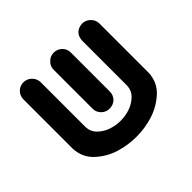

<svg xmlns="http://www.w3.org/2000/svg" viewBox="-100 -644 824 824"><g transform="rotate(45 312.5 -231.5)"><path d="M402.3 -461.9Q457 -459 492.2 -420.4Q527.3 -381.8 543 -332.5Q558.6 -283.2 558.6 -231.4Q558.6 -179.7 543.5 -130.4Q528.3 -81.1 492.7 -42.5Q457 -3.9 402.3 -1H100.6Q79.1 -2 64.9 -16.1Q50.8 -30.3 49.8 -51.8Q49.8 -73.2 64.5 -88.9Q79.1 -104.5 100.6 -105.5H376Q405.3 -107.4 424.8 -128.4Q444.3 -149.4 453.1 -176.3Q461.9 -203.1 461.9 -231.4Q461.9 -259.8 453.1 -286.6Q444.3 -313.5 424.8 -334.5Q405.3 -355.5 376 -357.4H100.6Q53.7 -361.3 49.8 -408.2Q49.8 -429.7 64.5 -445.3Q79.1 -460.9 100.6 -461.9ZM51.8 -234.4Q51.8 -256.8 66.9 -272Q82 -287.1 103.5 -287.1H339.8Q361.3 -287.1 377 -272.5Q391.6 -256.8 391.6 -234.4Q391.6 -212.9 376.5 -197.8Q361.3 -182.6 339.8 -182.6H103.5Q82 -182.6 67.4 -198.2Q51.8 -212.9 51.8 -234.4Z"/></g></svg>

Font: Nico Moji
Style: Regular
Weight: 400
Version: Version 1.02